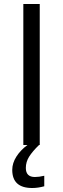

<svg xmlns="http://www.w3.org/2000/svg" viewBox="-20 -734 319 972"><path d="M110.8 116.2Q110.8 162.1 156.7 162.1Q177.2 162.1 204.1 155.8V209Q172.4 217.8 143.1 217.8Q42 217.8 42 126Q42 91.8 63 58.8Q84 25.9 119.1 0H177.7Q144.5 32.2 127.7 58.8Q110.8 85.4 110.8 116.2ZM98.1 0V-713.9H181.2V0Z"/></svg>

Font: Zoram GWebM
Style: Regular
Weight: 400
Foundry: Ascender Corporation
Version: Version 1.000